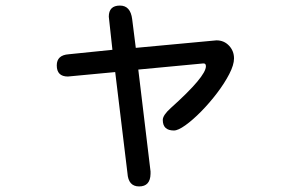

<svg xmlns="http://www.w3.org/2000/svg" viewBox="-20 -622 1040 690"><path d="M480 48Q441 48 438 0L394 -363L224 -347Q184 -347 184 -387Q184 -424 227 -427L384 -443L371 -562Q371 -602 411 -602Q449 -602 455 -553L468 -450L758 -477Q785 -477 803 -458Q821 -439 821 -412Q821 -389 804 -356Q787 -323 760 -287.5Q733 -252 703 -221.5Q673 -191 646.5 -172Q620 -153 605 -153Q565 -153 565 -191Q565 -208 594 -234Q720 -347 720 -384Q720 -395 710 -394L477 -372L521 -6V3Q520 48 480 48Z"/></svg>

Font: Huninn
Style: Regular
Weight: 400
Designer: justfont
Foundry: justfont
Version: Version 1.003